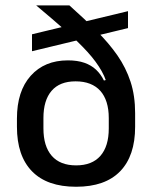

<svg xmlns="http://www.w3.org/2000/svg" viewBox="-20 -682 566 714"><path d="M263 12.5Q155 12.5 99 -45Q43 -102.5 43 -210.5V-241Q43 -343 94.2 -400.2Q145.5 -457.5 232.5 -457.5Q268 -457.5 293.8 -448.5Q319.5 -439.5 337.2 -422.8Q355 -406 366.5 -382.5L391.5 -389.5L384.5 -243Q384.5 -276 376.5 -301.5Q368.5 -327 353 -344.2Q337.5 -361.5 314.5 -370.5Q291.5 -379.5 261 -379.5Q202 -379.5 171.8 -344.2Q141.5 -309 141.5 -243V-204.5Q141.5 -138 172.5 -102.5Q203.5 -67 263 -67Q322.5 -67 353.5 -102.5Q384.5 -138 384.5 -204.5Q384.5 -220 384.5 -233.5Q384.5 -247 384.5 -266Q384 -290.5 384 -306Q384 -321.5 383.5 -344Q378 -382 358.2 -417.2Q338.5 -452.5 304.8 -489.5Q271 -526.5 223.5 -568.5Q176 -610.5 115 -661.5V-662H238Q294.5 -611.5 339.8 -566.5Q385 -521.5 416.8 -475.8Q448.5 -430 465.5 -378Q482.5 -326 482.5 -261.5V-210.5Q482.5 -102.5 426.8 -45Q371 12.5 263 12.5ZM99 -491.5V-554.5L456 -640.5V-577.5Z"/></svg>

Font: Anek Gujarati Medium
Style: Regular
Weight: 500
Designer: Mrunmayee Ghaisas (Gujarati), Yesha Goshar (Latin)
Foundry: Ek Type
Version: Version 1.003